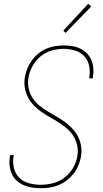

<svg xmlns="http://www.w3.org/2000/svg" viewBox="-20 -982 540 1010"><path d="M195 8Q171 8 148 4.5Q125 1 104.5 -8Q84 -17 67.5 -32Q51 -47 42 -67.5Q33 -88 30.5 -111Q28 -134 32 -158Q32 -160 32.5 -162Q33 -164 33 -166H53Q52 -164 52 -162Q52 -160 51 -159Q46 -127 53.5 -97Q61 -67 82 -46.5Q103 -26 133 -18Q163 -10 195 -10Q227 -10 259.5 -18.5Q292 -27 319.5 -48Q347 -69 364.5 -99Q382 -129 387 -161Q392 -190 386 -217Q380 -244 366 -266.5Q352 -289 332 -306Q312 -323 289.5 -337.5Q267 -352 243.5 -365Q220 -378 198.5 -393Q177 -408 158.5 -427Q140 -446 127.5 -469.5Q115 -493 110.5 -520.5Q106 -548 111 -577Q115 -600 124 -622Q133 -644 147.5 -664Q162 -684 181.5 -700Q201 -716 223 -725.5Q245 -735 268 -739Q291 -743 314 -743Q337 -743 359.5 -739.5Q382 -736 402 -726.5Q422 -717 437 -701.5Q452 -686 460.5 -666Q469 -646 471 -623.5Q473 -601 469 -578Q469 -576 468.5 -574Q468 -572 468 -570H449Q449 -571 449.5 -573Q450 -575 450 -577Q455 -608 448.5 -637.5Q442 -667 422.5 -687.5Q403 -708 374 -716.5Q345 -725 314 -725Q283 -725 251.5 -716Q220 -707 194 -686Q168 -665 151.5 -635Q135 -605 130 -574Q125 -546 130.5 -518.5Q136 -491 150 -468.5Q164 -446 184.5 -429Q205 -412 227.5 -398Q250 -384 273.5 -371Q297 -358 318.5 -342.5Q340 -327 358.5 -308Q377 -289 389.5 -265.5Q402 -242 406.5 -214.5Q411 -187 406 -158Q402 -135 392.5 -112Q383 -89 367.5 -69Q352 -49 332 -33.5Q312 -18 289 -8.5Q266 1 242 4.5Q218 8 195 8ZM325 -809 313 -821 444 -962 460 -948Z"/></svg>

Font: Iosevka SS04 Thin Oblique
Style: Regular
Weight: 100
Italic angle: -9°
Monospace: yes
Designer: Belleve Invis
Foundry: Belleve Invis
Version: Version 19.0.0; ttfautohint (v1.8.4)